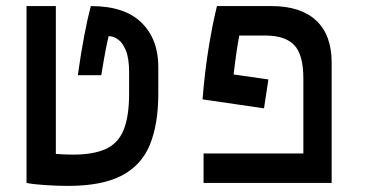

<svg xmlns="http://www.w3.org/2000/svg" viewBox="-20 -606 1212 636"><path d="M205.1 9.8Q169.4 9.8 129.4 7.1Q89.4 4.4 67.9 0V-585.9H165V-96.2Q178.2 -95.2 192.1 -94.5Q206.1 -93.8 221.2 -93.8Q288.6 -93.8 329.6 -112.1Q370.6 -130.4 389.2 -174.8Q407.7 -219.2 407.7 -297.4V-366.2Q407.7 -412.1 397.2 -438.2Q386.7 -464.4 371.1 -475.3Q355.5 -486.3 339.8 -486.3Q335.4 -468.3 330.3 -442.1Q325.2 -416 315.4 -356.9H237.8Q248.5 -433.1 259.3 -489Q270 -544.9 280.8 -585.9Q393.1 -585.9 448.7 -531Q504.4 -476.1 504.4 -384.8V-296.9Q504.4 -194.3 476.3 -126.2Q448.2 -58.1 382.8 -24.2Q317.4 9.8 205.1 9.8Z M869.1 -342.8 854.5 -247.1 650.9 -276.9Q658.7 -373 671.9 -452.4Q685.1 -531.7 698.7 -585.9H878.4Q976.1 -585.9 1027.3 -538.1Q1078.6 -490.2 1078.6 -398.9V0H654.3V-97.7H984.9V-345.7Q984.9 -424.8 954.8 -456.5Q924.8 -488.3 858.4 -488.3H772.5Q768.1 -464.8 763.4 -433.3Q758.8 -401.9 753.9 -359.4Z"/></svg>

Font: Cascadia Mono PL
Style: Regular
Weight: 400
Monospace: yes
Designer: Aaron Bell
Foundry: Saja Typeworks
Version: Version 2404.023; ttfautohint (v1.8.4)